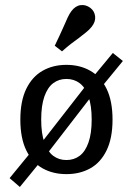

<svg xmlns="http://www.w3.org/2000/svg" viewBox="-20 -687 533 770"><path d="M61.6 -207.4Q61.6 -282.1 85.5 -331Q109.4 -379.8 151 -403.3Q192.5 -426.9 246.4 -426.9Q300.4 -426.9 341.9 -403.3Q383.5 -379.8 407.4 -331Q431.3 -282.1 431.3 -207.4Q431.3 -132.6 407.4 -83.8Q383.5 -34.9 341.9 -11.8Q300.4 11.3 246.4 11.3Q192.5 11.3 151 -11.8Q109.4 -34.9 85.5 -83.8Q61.6 -132.6 61.6 -207.4ZM347.7 -207.4Q347.7 -263.3 334.8 -300Q322 -336.6 299.4 -353.5Q276.8 -370.4 246.4 -370.4Q216.1 -370.4 193.5 -353.5Q170.9 -336.6 158 -300Q145.2 -263.3 145.2 -207.4Q145.2 -151.7 158 -115.4Q170.9 -79.1 193.5 -62.1Q216.1 -45.2 246.4 -45.2Q276.8 -45.2 299.4 -62.1Q322 -79.1 334.8 -115.4Q347.7 -151.7 347.7 -207.4ZM118.1 -78.6 341.1 -364.9 371.9 -333.3 149.7 -45.4ZM18.5 27.4 106.6 -80 144.5 -41.2 59.6 62.8ZM344 -367.7 432.5 -474.6 472.8 -442.4 381 -330.5ZM236.2 -582.5Q244.3 -601.2 251.4 -616.7Q258.5 -632.1 266.6 -642.7Q282.8 -663.9 303.4 -666.4Q324.1 -669 342.1 -655.6Q359.2 -642.6 361.5 -621.3Q363.9 -600 347.8 -579.8Q339.5 -569 326.2 -558.2Q313 -547.4 297.3 -535.4Q282 -524.6 265.2 -511.6Q248.3 -498.5 228.6 -481L199.6 -503.6Q210.7 -526.9 219.7 -546.1Q228.6 -565.3 236.2 -582.5Z"/></svg>

Font: Playfair Micro SmCond SmLight
Style: Regular
Weight: 360
Width: 4
Designer: Claus Eggers Sørensen
Foundry: Claus Eggers Sørensen
Version: Version 2.100;Glyphs 3.2 (3219)